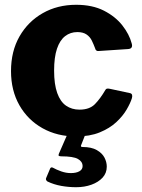

<svg xmlns="http://www.w3.org/2000/svg" viewBox="-20 -560 593 802"><path d="M298 -540Q366 -540 414 -515.5Q462 -491 491 -454Q520 -417 530 -379Q537 -356 514 -355L393 -347Q380 -345 377 -359Q371 -375 363.5 -390.5Q356 -406 341.5 -416Q327 -426 303 -426Q274 -426 252 -409Q230 -392 218 -356.5Q206 -321 206 -265Q206 -208 219 -171.5Q232 -135 256 -118.5Q280 -102 312 -102Q354 -102 376.5 -125Q399 -148 420 -184Q422 -188 426 -189.5Q430 -191 439 -189L523 -171Q536 -168 531 -150Q525 -130 509 -102.5Q493 -75 465.5 -49.5Q438 -24 396.5 -7Q355 10 298 10Q219 10 157.5 -24.5Q96 -59 61 -120.5Q26 -182 26 -263Q26 -346 61.5 -408Q97 -470 158.5 -505Q220 -540 298 -540ZM426 136Q426 163 408.5 182Q391 201 362 211.5Q333 222 298 222Q267 222 236 216.5Q205 211 178 198Q169 191 173 183L189 145Q192 137 200 140Q216 149 236 156Q256 163 276 163Q298 163 311.5 155.5Q325 148 325 134Q325 115 305.5 104Q286 93 236 93Q229 93 226 91Q223 89 226 82L264 -5H339L319 46Q315 54 325 54Q362 54 384.5 67Q407 80 416.5 98.5Q426 117 426 136Z"/></svg>

Font: Libre Franklin ExtraBold
Style: Regular
Weight: 800
Designer: Pablo Impallari, Rodrigo Fuenzalida, Nhung Nguyen
Foundry: Impallari Type
Version: Version 3.000